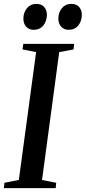

<svg xmlns="http://www.w3.org/2000/svg" viewBox="-30 -969 442 989"><path d="M-10 0 -7 -27.5 67 -42 156 -700.5 86 -714.5 90 -743H352L349 -714.5L275 -700.5L186.5 -42L259.5 -27.5L257 0ZM143 -815.5Q119.5 -815.5 104.8 -831.8Q90 -848 90.5 -874.5Q91 -905.5 109.2 -927.2Q127.5 -949 157 -949Q184 -949 197.8 -932.8Q211.5 -916.5 211.5 -893Q211 -859.5 193 -837.5Q175 -815.5 143 -815.5ZM323 -815.5Q299.5 -815.5 285 -831.8Q270.5 -848 270.5 -874.5Q271 -905.5 289.2 -927.2Q307.5 -949 336.5 -949Q364 -949 377.8 -932.8Q391.5 -916.5 391.5 -893Q391 -859.5 373 -837.5Q355 -815.5 323 -815.5Z"/></svg>

Font: Merriweather 96pt Medium
Style: Italic
Weight: 500
Italic angle: -7.8°
Version: Version 2.101